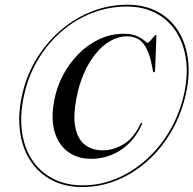

<svg xmlns="http://www.w3.org/2000/svg" viewBox="-20 -748 799 793"><path d="M320 24.5Q393.5 24.5 461.5 -3Q529.5 -30.5 586.2 -80.5Q643 -130.5 683.8 -198.2Q724.5 -266 744.5 -346Q765 -429 756.8 -499Q748.5 -569 716 -620.5Q683.5 -672 629.8 -700.2Q576 -728.5 506.5 -728.5Q431.5 -728.5 362.5 -702Q293.5 -675.5 235.2 -626.8Q177 -578 135.2 -512Q93.5 -446 74 -367.5Q53.5 -283.5 61.8 -212Q70 -140.5 103.5 -87.5Q137 -34.5 192 -5Q247 24.5 320 24.5ZM322 17.5Q250 17.5 196 -11.5Q142 -40.5 109.5 -92.5Q77 -144.5 69.5 -214.8Q62 -285 82.5 -368Q101.5 -445 141.8 -509.5Q182 -574 238.2 -621.5Q294.5 -669 362.2 -695Q430 -721 504.5 -721Q572.5 -721 624.8 -693.2Q677 -665.5 709 -614.8Q741 -564 749 -495.8Q757 -427.5 737 -346.5Q717.5 -268.5 677.5 -202.2Q637.5 -136 581.5 -86.5Q525.5 -37 459.5 -9.8Q393.5 17.5 322 17.5ZM566 -235Q552.5 -203 531.2 -176.5Q510 -150 482.8 -131Q455.5 -112 423.2 -102Q391 -92 356 -92Q301 -92 261.2 -120.8Q221.5 -149.5 205.5 -203.8Q189.5 -258 204.5 -336Q215 -390.5 241 -439.2Q267 -488 305.2 -526.2Q343.5 -564.5 390.8 -586.5Q438 -608.5 490.5 -608.5Q525 -608.5 545.8 -599Q566.5 -589.5 576.5 -580.2Q586.5 -571 589 -571Q593 -571 600.2 -579Q607.5 -587 614.2 -595.5Q621 -604 623 -604Q624.5 -604 625.5 -602.5Q626.5 -601 626 -597.5L620.5 -456Q620.5 -453.5 619.5 -451.8Q618.5 -450 617 -449.5Q615 -449 613.5 -450.8Q612 -452.5 611.5 -455.5Q602 -513.5 586.8 -544.2Q571.5 -575 551 -586.5Q530.5 -598 505.5 -598Q469 -598 435.5 -578.8Q402 -559.5 374.2 -525Q346.5 -490.5 326.5 -444.5Q306.5 -398.5 296.5 -346Q281 -268 291.5 -219.8Q302 -171.5 332 -149.2Q362 -127 404.5 -127Q447.5 -127 490 -152.2Q532.5 -177.5 560 -236.5Q561 -238.5 561.8 -239.5Q562.5 -240.5 563.8 -241Q565 -241.5 565.5 -241Q568 -240 566 -235Z"/></svg>

Font: Fraunces 120pt
Style: Italic
Weight: 400
Italic angle: -16°
Version: Version 1.000;[b76b70a41]